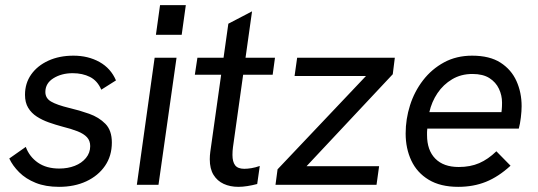

<svg xmlns="http://www.w3.org/2000/svg" viewBox="-20 -717 2089 745"><path d="M209 8Q157 8 118.5 -7.5Q80 -23 54.5 -48.5Q29 -74 16 -102L80 -147Q94 -109 127 -86Q160 -63 210 -63Q243 -63 270 -73.5Q297 -84 313.5 -104Q330 -124 330 -150Q330 -171 317.5 -184.5Q305 -198 281 -207.5Q257 -217 221 -226Q195 -233 169.5 -242Q144 -251 123 -264.5Q102 -278 89.5 -298.5Q77 -319 77 -349Q77 -394 101 -428Q125 -462 167.5 -481.5Q210 -501 265 -501Q322 -501 366 -476.5Q410 -452 430 -405L373 -369Q358 -404 329 -418.5Q300 -433 262 -433Q219 -433 187.5 -413.5Q156 -394 156 -360Q156 -336 178 -323Q200 -310 249 -298Q288 -289 326 -275.5Q364 -262 389 -236.5Q414 -211 414 -164Q414 -112 387.5 -73.5Q361 -35 315 -13.5Q269 8 209 8Z M511 0 580 -493H665L595 0ZM585 -582 601 -697H701L685 -582Z M905 8Q873 8 848 -3.5Q823 -15 808.5 -38.5Q794 -62 794 -99Q794 -106 794.5 -113.5Q795 -121 796 -128L866 -625L958 -673L884 -146Q883 -139 882.5 -131.5Q882 -124 882 -116Q882 -89 892.5 -75.5Q903 -62 928 -62Q940 -62 955.5 -64.5Q971 -67 988 -73L978 -3Q959 2 940 5Q921 8 905 8ZM736 -427 746 -493H1047L1038 -427Z M1049 0 1057 -60 1418 -441 1424 -422H1123L1133 -493H1512L1504 -429L1145 -46L1140 -72H1451L1441 0Z M1758 8Q1689 8 1643.5 -19.5Q1598 -47 1576 -94Q1554 -141 1554 -199Q1554 -255 1571 -308.5Q1588 -362 1621.5 -405.5Q1655 -449 1703 -475Q1751 -501 1812 -501Q1880 -501 1922 -474Q1964 -447 1984 -402.5Q2004 -358 2004 -305Q2004 -286 2001 -261Q1998 -236 1993 -218H1638Q1637 -211 1637 -205Q1637 -199 1637 -193Q1637 -134 1669 -101.5Q1701 -69 1760 -69Q1805 -69 1839.5 -84Q1874 -99 1906 -130L1961 -74Q1914 -31 1865.5 -11.5Q1817 8 1758 8ZM1924 -266Q1926 -283 1927 -293Q1928 -303 1928 -319Q1928 -347 1916 -372.5Q1904 -398 1879 -414Q1854 -430 1813 -430Q1769 -430 1734.5 -409.5Q1700 -389 1677.5 -355.5Q1655 -322 1646 -282H1950Z"/></svg>

Font: Hanken Grotesk
Style: Italic
Weight: 400
Italic angle: -8°
Designer: Alfredo Marco Pradil
Foundry: Hanken Design Co.
Version: Version 3.013